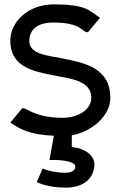

<svg xmlns="http://www.w3.org/2000/svg" viewBox="-20 -610 551 877"><path d="M379 -463H382L437 -529L432 -532C386 -563 370 -590 225 -590C107 -590 27 -509 27 -424C27 -305 129 -284 229 -265C306 -250 397 -241 397 -163C397 -105 330 -72 268 -72C142 -72 108 -114 85 -116H82L27 -50L32 -47C74 -19 115 5 226 10L206 121H213C254 119 324 126 324 151C324 171 303 179 275 179C241 179 204 171 179 162L174 161L148 222L153 224C187 239 232 247 281 247C355 247 404 212 411 150C417 100 365 68 317 63C314 63 312 62 308 62V8C403 -9 484 -84 484 -162C484 -299 371 -323 255 -345C194 -357 114 -363 114 -423C114 -479 157 -508 225 -507C352 -507 353 -464 379 -463Z"/></svg>

Font: Charger
Style: Bd
Weight: 400
Designer: Jasper
Foundry: Cannot Into Space Fonts
Version: Version 0.98